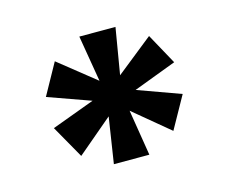

<svg xmlns="http://www.w3.org/2000/svg" viewBox="-65 -823 649 549"><g transform="rotate(-15 260.0 -549.0)"><path d="M210 -360 231 -496 126 -407 71 -504 198 -551 72 -596 123 -688 232 -601 209 -738H316L293 -601L402 -688L452 -597L325 -549L452 -503L399 -408L293 -496L315 -360Z"/></g></svg>

Font: DM Sans 24pt Black
Style: Regular
Weight: 900
Designer: Colophon Foundry, Jonny Pinhorn
Foundry: Colophon Foundry
Version: Version 4.004;gftools[0.9.30]